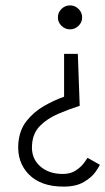

<svg xmlns="http://www.w3.org/2000/svg" viewBox="-20 -498 391 713"><path d="M269 -298 276 -105Q235 -92 195.5 -75Q156 -58 129 -31Q102 -4 99 39Q95 88 127.5 118Q160 148 213 148Q242 148 261.5 135Q281 122 292 107Q303 92 305 88L351 114Q348 121 334.5 140.5Q321 160 292 177.5Q263 195 216 195Q132 195 87.5 150Q43 105 48 35Q52 -15 78.5 -48.5Q105 -82 142 -103.5Q179 -125 218 -139V-298ZM240 -478Q258 -478 271.5 -465Q285 -452 285 -433Q285 -415 271.5 -402Q258 -389 240 -389Q222 -389 208.5 -402Q195 -415 195 -433Q195 -452 208.5 -465Q222 -478 240 -478Z"/></svg>

Font: Lil Grotesk Light
Style: Regular
Weight: 300
Designer: Bastien Sozeau
Foundry: NBR — Bastien Sozeau
Version: Version 3.003; ttfautohint (v1.8.4.7-5d5b);gftools[0.9.33]